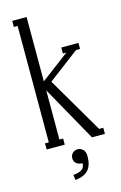

<svg xmlns="http://www.w3.org/2000/svg" viewBox="-131 -736 619 981"><g transform="rotate(-15 178.5 -245.5)"><path d="M315.9 -452.1 151.9 -328.1 325.2 -32.2H347.2V0H278.8L115.2 -292V-32.2H134.8V0H39.1V-32.2H59.1V-647.9H39.1V-680.2H115.2V-339.8L264.2 -452.1H246.1V-483.9H336.9V-452.1ZM141.1 189 137.2 161.1Q168.9 158.2 183.3 147.9Q197.8 137.7 198.2 115.2Q178.2 115.2 166 105.2Q153.8 95.2 153.8 78.1Q153.8 61 165 50.5Q176.3 40 191.9 40Q208.5 40 220.2 51.8Q231.9 63.5 231.9 86.9Q231.9 134.8 210.2 159.2Q188.5 183.6 141.1 189Z"/></g></svg>

Font: Margherita Light
Style: Regular
Weight: 300
Designer: James Puckett
Foundry: Dunwich Type Founders
Version: Version 1.008;hotconv 1.0.109;makeotfexe 2.5.65596